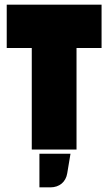

<svg xmlns="http://www.w3.org/2000/svg" viewBox="-20 -645 467 828"><path d="M418 -438V-625H9V-438H117V0H310V-438ZM270 102 284 18H150V163H197C236 163 264 140 270 102Z"/></svg>

Font: Blinker Headline
Style: Regular
Weight: 900
Width: 4
Designer: Juergen Huber
Foundry: supertype
Version: Version 1.015;PS 1.15;hotconv 1.0.88;makeotf.lib2.5.647800